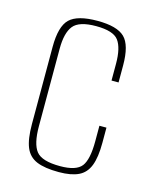

<svg xmlns="http://www.w3.org/2000/svg" viewBox="-85 -564 504 632"><g transform="rotate(15 166.5 -248.0)"><path d="M175 9Q127 9 99.5 -2.5Q72 -14 60.5 -42Q49 -70 49 -121V-384Q49 -454 75.5 -479.5Q102 -505 170 -505Q237 -505 263 -479.5Q289 -454 289 -385V-327H265V-384Q265 -438 247 -462.5Q229 -487 170 -487Q112 -487 92.5 -462.5Q73 -438 73 -384V-120Q73 -60 92.5 -35.5Q112 -11 174 -11Q229 -11 247 -34.5Q265 -58 265 -120V-173H289V-121Q289 -72 278 -43.5Q267 -15 242 -3Q217 9 175 9Z"/></g></svg>

Font: Alumni Sans Thin
Style: Regular
Weight: 100
Designer: Robert E. Leuschke
Foundry: Robert E. Leuschke
Version: Version 1.018